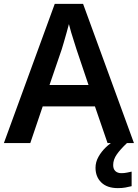

<svg xmlns="http://www.w3.org/2000/svg" viewBox="-20 -737 711 989"><path d="M534 0 469 -189H200L136 0H0L262 -717H408L670 0ZM374 -483Q370 -497 362 -521Q354 -545 346.5 -570.5Q339 -596 335 -613Q330 -593 322.5 -567Q315 -541 308.5 -518Q302 -495 298 -483L235 -299H436ZM563 113Q563 134 574.5 144.5Q586 155 605 155Q621 155 634.5 152Q648 149 658 147V222Q642 226 625.5 229Q609 232 587 232Q532 232 502 203Q472 174 472 127Q472 98 487 71Q502 44 525 22Q548 0 575 -16L634 0Q600 32 581.5 58.5Q563 85 563 113Z"/></svg>

Font: Noto Sans Devanagari SemiBold
Style: Regular
Weight: 600
Version: Version 2.003